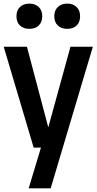

<svg xmlns="http://www.w3.org/2000/svg" viewBox="-20 -798 522 1038"><path d="M162 0 0 -545.5H125.5L241 -109.5L361 -545.5H482L254 220H135L201.5 0ZM343.5 -642Q312 -642 292.8 -660Q273.5 -678 273.5 -710Q273.5 -742 292.8 -760.2Q312 -778.5 343.5 -778.5Q375 -778.5 394 -760.2Q413 -742 413 -710Q413 -678 394 -660Q375 -642 343.5 -642ZM138.5 -642Q107 -642 88 -660Q69 -678 69 -710Q69 -742 88 -760.2Q107 -778.5 138.5 -778.5Q170 -778.5 189.2 -760.2Q208.5 -742 208.5 -710Q208.5 -678 189.2 -660Q170 -642 138.5 -642Z"/></svg>

Font: Encode Sans Condensed Condensed SemiBold
Style: Regular
Weight: 600
Width: 3
Designer: Multiple Designers
Foundry: Impallari Type
Version: Version 3.000; ttfautohint (v1.8.3) -l 8 -r 50 -G 200 -x 14 